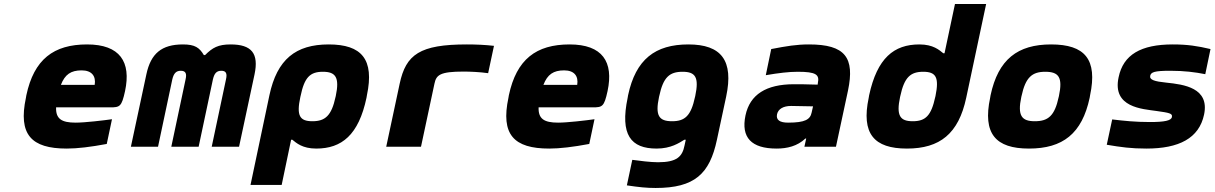

<svg xmlns="http://www.w3.org/2000/svg" viewBox="-20 -730 6041 955"><path d="M602 -277C633 -422 577 -509 413 -509C247 -509 149 -435 111 -256L109 -244C70 -61 135 9 312 9C365 9 431 1 511 -14L537 -137C495 -131 402 -120 356 -120C286 -120 257 -139 259 -196H528C576 -196 585 -199 602 -277ZM283 -308C303 -360 333 -380 386 -380C437 -380 458 -351 451 -308Z M708 -360 631 0H766L837 -335C844 -365 856 -378 879 -378C903 -378 910 -365 903 -335L832 0H968L1039 -335C1046 -365 1057 -378 1081 -378C1104 -378 1111 -365 1104 -335L1033 0H1169L1246 -360C1268 -464 1232 -509 1127 -509C1065 -509 1037 -493 1000 -456H994C972 -493 950 -509 890 -509C784 -509 730 -464 708 -360Z M1803 -244 1805 -256C1843 -435 1779 -509 1615 -509C1451 -509 1358 -435 1320 -256L1226 190H1381L1428 -35H1434C1454 -19 1484 9 1553 9C1680 9 1764 -59 1803 -244ZM1474 -248 1475 -252C1494 -345 1522 -373 1586 -373C1649 -373 1670 -346 1650 -252L1649 -248C1629 -154 1597 -127 1534 -127C1470 -127 1454 -155 1474 -248Z M2286 -374C2315 -374 2367 -372 2408 -366L2437 -502C2393 -507 2348 -509 2302 -509C2068 -509 1999 -459 1968 -314L1901 0H2074L2141 -314C2150 -357 2168 -374 2286 -374Z M3002 -277C3033 -422 2977 -509 2813 -509C2647 -509 2549 -435 2511 -256L2509 -244C2470 -61 2535 9 2712 9C2765 9 2831 1 2911 -14L2937 -137C2895 -131 2802 -120 2756 -120C2686 -120 2657 -139 2659 -196H2928C2976 -196 2985 -199 3002 -277ZM2683 -308C2703 -360 2733 -380 2786 -380C2837 -380 2858 -351 2851 -308Z M3104 -256 3102 -244C3063 -59 3118 9 3246 9C3317 9 3358 -19 3384 -35H3391L3385 -7C3374 49 3347 77 3253 77C3216 77 3161 70 3125 65L3098 192C3158 201 3196 205 3241 205C3435 205 3510 135 3546 -35L3592 -250C3630 -429 3568 -509 3404 -509C3239 -509 3142 -435 3104 -256ZM3258 -248 3259 -252C3279 -346 3310 -373 3375 -373C3439 -373 3458 -346 3438 -252L3437 -248C3417 -154 3387 -127 3323 -127C3258 -127 3238 -154 3258 -248Z M4004 -509C3942 -509 3894 -501 3816 -486L3789 -356C3854 -367 3903 -373 3948 -373C4039 -373 4057 -359 4048 -317L4047 -309C3992 -311 3950 -311 3929 -311C3791 -311 3710 -260 3688 -156C3665 -46 3717 9 3843 9C3895 9 3946 -3 3986 -41H3990L3981 0H4138L4198 -280C4232 -443 4185 -509 4004 -509ZM3845 -162C3851 -188 3876 -203 3915 -203C3941 -203 3984 -202 4024 -201L4017 -170C4010 -136 3985 -120 3900 -120C3859 -120 3839 -133 3845 -162Z M4303 -256 4301 -244C4263 -65 4327 9 4491 9C4655 9 4748 -65 4786 -244L4885 -710H4730L4678 -465H4672C4652 -481 4622 -509 4553 -509C4426 -509 4343 -441 4303 -256ZM4457 -248 4458 -252C4478 -346 4509 -373 4572 -373C4636 -373 4652 -345 4633 -252L4632 -248C4612 -155 4584 -127 4520 -127C4457 -127 4437 -154 4457 -248Z M4907 -256 4905 -244C4867 -65 4932 9 5098 9C5266 9 5362 -65 5400 -244L5402 -256C5440 -435 5376 -509 5208 -509C5042 -509 4945 -435 4907 -256ZM5060 -248 5061 -252C5081 -346 5114 -373 5179 -373C5246 -373 5267 -346 5247 -252L5246 -248C5226 -154 5194 -127 5127 -127C5062 -127 5040 -154 5060 -248Z M5732 -178C5796 -169 5813 -166 5809 -148C5806 -130 5772 -123 5700 -123C5627 -123 5570 -129 5512 -136L5485 -10C5556 2 5606 9 5682 9C5844 9 5944 -42 5969 -160C5997 -293 5869 -310 5781 -319C5722 -325 5697 -333 5701 -353C5705 -371 5721 -378 5801 -378C5871 -378 5925 -371 5975 -361L6001 -486C5937 -501 5888 -509 5813 -509C5655 -509 5567 -458 5544 -346C5511 -195 5663 -188 5732 -178Z"/></svg>

Font: LT Wave Mono Black
Style: Italic
Weight: 900
Designer: Daniel Lyons
Version: Version 2.5 (Glyphs App)